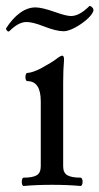

<svg xmlns="http://www.w3.org/2000/svg" viewBox="-38 -617 332 641"><path d="M237.8 -10.3Q237.8 -4.4 235.8 -0.2Q233.9 3.9 231 3.9Q188.5 0 136.2 0Q83.5 0 41 3.9Q38.1 3.9 36.4 -0.2Q34.7 -4.4 34.7 -10.3Q34.7 -16.1 36.4 -20Q38.1 -23.9 41 -23.9Q71.3 -23.9 84.7 -32Q98.1 -40 98.1 -62V-278.8Q98.1 -346.2 53.2 -346.2Q50.3 -346.2 48.6 -350.1Q46.9 -354 46.9 -359.9Q46.9 -365.7 48.6 -369.6Q50.3 -373.5 53.2 -373.5Q61 -373.5 74.5 -378.2Q87.9 -382.8 101.1 -390.1Q134.8 -408.7 148.4 -418.9Q164.1 -431.2 169.9 -431.2Q175.8 -431.2 175.8 -417.5Q172.9 -384.3 172.9 -342.3V-62Q172.9 -40 186.8 -32Q200.7 -23.9 231 -23.9Q233.9 -23.9 235.8 -19.8Q237.8 -15.6 237.8 -10.3ZM107.4 -529.3Q71.3 -543.5 50.3 -543.5Q23.9 -543.5 -5.9 -513.7Q-7.8 -511.7 -9.8 -511.7Q-12.2 -511.7 -15.1 -515.1Q-19 -520 -17.6 -522.5Q3.9 -556.2 29.1 -574.2Q54.2 -592.3 80.6 -592.3Q102.1 -592.3 147.5 -576.2Q183.1 -563.5 199.2 -563.5Q227.1 -563.5 260.3 -596.7Q260.7 -597.2 261.7 -597.2Q264.2 -597.2 269 -593.3Q275.9 -586.9 273.4 -579.6Q269 -566.9 250.7 -551Q232.4 -535.2 210.7 -523.9Q189 -512.7 174.3 -512.7Q149.9 -512.7 107.4 -529.3Z"/></svg>

Font: JuniusX
Style: Regular
Weight: 400
Designer: Peter S. Baker
Foundry: Briery Creek Software
Version: Version 1.004